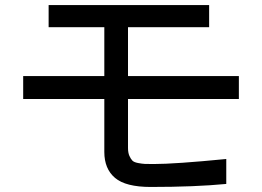

<svg xmlns="http://www.w3.org/2000/svg" viewBox="-20 -688 1040 762"><path d="M578 54Q479 54 436.5 18Q394 -18 394 -85V-295H72V-386H394V-580H173V-668H810V-580H488V-386H928V-295H488V-101Q488 -82 493.5 -69.5Q499 -57 505.5 -50.5Q512 -44 528 -41Q544 -38 554.5 -37.5Q565 -37 589 -37Q674 -37 878 -57V42Q754 54 578 54Z"/></svg>

Font: cwTeXHei
Style: Medium
Weight: 500
Version: Version 1.17